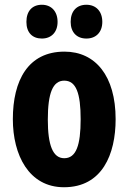

<svg xmlns="http://www.w3.org/2000/svg" viewBox="-20 -777 541 807"><path d="M91 -685C91 -640 116 -615 156 -615C196 -615 222 -642 222 -685C222 -729 196 -757 156 -757C116 -757 91 -731 91 -685ZM277 -685C277 -641 303 -615 343 -615C384 -615 410 -642 410 -685C410 -729 384 -757 343 -757C303 -757 277 -731 277 -685ZM466 -276C466 -458 381 -560 251 -560C98 -560 34 -439 34 -276C34 -126 101 10 249 10C410 10 466 -129 466 -276ZM181 -274C181 -386 202 -438 250 -438C300 -438 319 -385 319 -276C319 -166 300 -112 250 -112C202 -112 181 -167 181 -274Z"/></svg>

Font: Noto Sans Armenian ExtraCondensed ExtraBold
Style: Regular
Weight: 800
Width: 2
Designer: Monotype Design Team
Foundry: Monotype Imaging Inc.
Version: Version 2.008